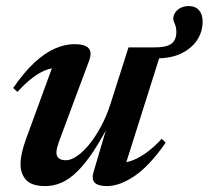

<svg xmlns="http://www.w3.org/2000/svg" viewBox="-20 -618 706 650"><path d="M296.5 -35 351 -219.5 358 -214Q325.5 -150 296.8 -106.5Q268 -63 241.2 -37Q214.5 -11 188 0.5Q161.5 12 133.5 12Q87.5 12 68.5 -8.8Q49.5 -29.5 49.5 -62.5Q49.5 -79.5 54.2 -101Q59 -122.5 68 -147L167.5 -419L189 -388.5Q166.5 -390.5 143.2 -383.5Q120 -376.5 94.5 -358Q69 -339.5 39 -307L24.5 -320Q62 -374.5 97.5 -407Q133 -439.5 166.8 -454Q200.5 -468.5 232 -468.5Q267 -468.5 279.8 -455Q292.5 -441.5 281.5 -412L183.5 -149Q177 -131.5 174 -120.5Q171 -109.5 171 -101.5Q171 -89 179 -82.2Q187 -75.5 203 -75.5Q220 -75.5 240.5 -89.5Q261 -103.5 281.8 -128.8Q302.5 -154 321.2 -188.5Q340 -223 353.5 -264.5L415 -457.5H530.5L398.5 -40L380 -66.5Q399.5 -65.5 422.2 -72.8Q445 -80 471.5 -98.2Q498 -116.5 527.5 -148L541 -135Q485.5 -55.5 435 -21.8Q384.5 12 342.5 12Q312 12 300.8 0.5Q289.5 -11 296.5 -35ZM666 -545Q666 -510.5 647.2 -482.2Q628.5 -454 594 -437.2Q559.5 -420.5 510.5 -420.5H446L457.5 -457.5H501.5Q545 -457.5 561 -470.5Q577 -483.5 577 -509Q577 -525.5 571.8 -537Q566.5 -548.5 566.5 -554.5Q566.5 -571.5 581.2 -584.5Q596 -597.5 619 -597.5Q641.5 -597.5 653.8 -583.2Q666 -569 666 -545Z"/></svg>

Font: Newsreader 36pt SemiBold
Style: Italic
Weight: 600
Italic angle: -17°
Designer: Hugues Gentile
Foundry: Production Type
Version: Version 1.003